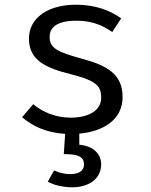

<svg xmlns="http://www.w3.org/2000/svg" viewBox="-20 -558 640 816"><path d="M501 -146C501 -244 433 -280 330 -308C224 -337 191 -353 191 -401C191 -441 221 -470 305 -470C373 -470 418 -449 457 -422L495 -480C450 -512 388 -538 303 -538C184 -538 103 -482 103 -394C103 -302 174 -269 283 -242C395 -214 410 -189 410 -142C410 -91 361 -58 280 -58C218 -58 162 -81 121 -115L74 -60C115 -24 174 6 257 11L251 97C304 97 337 104 337 141C337 170 313 182 277 182C255 182 229 176 210 166L183 214C209 229 248 238 288 238C352 238 410 206 410 140C410 101 382 63 317 57V10C415 1 501 -46 501 -146Z"/></svg>

Font: FiraMono Nerd Font
Style: Regular
Weight: 400
Designer: Carrois Corporate & Edenspiekermann AG
Foundry: Carrois Corporate GbR & Edenspiekermann AG
Version: Version 003.206;Nerd Fonts 3.3.0